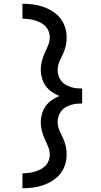

<svg xmlns="http://www.w3.org/2000/svg" viewBox="-20 -853 540 1026"><path d="M100 153V73Q116 73 132.5 71Q149 69 165 64.5Q181 60 196 52.5Q211 45 222.5 33Q234 21 240 5.5Q246 -10 246 -27Q246 -42 241.5 -56.5Q237 -71 230.5 -85Q224 -99 218 -112.5Q212 -126 207.5 -140.5Q203 -155 200.5 -170Q198 -185 198 -201Q198 -223 204.5 -245.5Q211 -268 224.5 -286.5Q238 -305 256.5 -318Q275 -331 297 -340Q275 -349 256.5 -362Q238 -375 224.5 -393.5Q211 -412 204.5 -434.5Q198 -457 198 -479Q198 -495 200.5 -510Q203 -525 207.5 -539.5Q212 -554 218 -567.5Q224 -581 230.5 -595Q237 -609 241.5 -623.5Q246 -638 246 -653Q246 -670 240 -685.5Q234 -701 222.5 -713Q211 -725 196 -732.5Q181 -740 165 -744.5Q149 -749 132.5 -751Q116 -753 100 -753V-833Q128 -833 155.5 -829.5Q183 -826 209.5 -817Q236 -808 260 -793Q284 -778 301.5 -756.5Q319 -735 327.5 -708Q336 -681 336 -653Q336 -638 334 -623Q332 -608 327.5 -593.5Q323 -579 316.5 -565Q310 -551 303.5 -537.5Q297 -524 292.5 -509.5Q288 -495 288 -479Q288 -464 292.5 -449Q297 -434 306.5 -421.5Q316 -409 329.5 -401Q343 -393 358 -388Q373 -383 388.5 -381.5Q404 -380 419 -380V-300Q404 -300 388.5 -298.5Q373 -297 358 -292Q343 -287 329.5 -279Q316 -271 306.5 -258.5Q297 -246 292.5 -231Q288 -216 288 -201Q288 -185 292.5 -170.5Q297 -156 303.5 -142.5Q310 -129 316.5 -115Q323 -101 327.5 -86.5Q332 -72 334 -57Q336 -42 336 -27Q336 1 327.5 28Q319 55 301.5 76.5Q284 98 260 113Q236 128 209.5 137Q183 146 155.5 149.5Q128 153 100 153Z"/></svg>

Font: Iosevka Term Curly Medium
Style: Regular
Weight: 500
Designer: Belleve Invis
Foundry: Belleve Invis
Version: Version 32.3.0